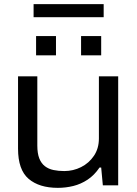

<svg xmlns="http://www.w3.org/2000/svg" viewBox="-20 -894 663 926"><path d="M259 12Q169 12 118 -31.5Q67 -75 67 -177V-526H160V-192Q160 -154 169.5 -130Q179 -106 196.5 -92.5Q214 -79 238 -74Q262 -69 290 -69Q333 -69 371 -88Q409 -107 433 -142.5Q457 -178 457 -226V-526H550V0H476L468 -86H460Q435 -49 402.5 -27.5Q370 -6 333.5 3Q297 12 259 12ZM154 -627V-720H250V-627ZM371 -627V-720H468V-627ZM142 -811V-874H480V-811Z"/></svg>

Font: Archivo SemiExpanded
Style: Regular
Weight: 400
Width: 6
Designer: Hector Gatti
Foundry: Omnibus-Type
Version: Version 2.001